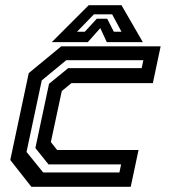

<svg xmlns="http://www.w3.org/2000/svg" viewBox="-20 -718 665 738"><path d="M100.5 0 19.5 -103 90.5 -437 215.5 -540H597.5L567.5 -398.5H254.5L217.5 -368L175.5 -172L199.5 -141.5H512.5L482.5 0ZM146 -55H439L445.5 -86H166.5L116 -149L168.5 -396L242 -456H524.5L531 -486.5H234.5L140.5 -409L82 -134ZM321 -698H447L529 -556H390.5L365.5 -610L317.5 -556H179ZM341 -663 276 -596H306L352 -646H392L417.5 -596H447L411 -663Z"/></svg>

Font: Tourney Thin SemiBold
Style: Italic
Weight: 600
Italic angle: -12°
Version: Version 1.015